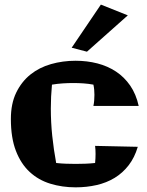

<svg xmlns="http://www.w3.org/2000/svg" viewBox="-20 -781 636 828"><path d="M382.8 -324.2Q385.3 -335.9 386.2 -347.9Q387.2 -359.9 387.2 -372.1Q387.2 -383.3 386.2 -394Q385.3 -404.8 382.8 -416Q361.8 -419.9 340.3 -421.4Q318.8 -422.9 295.9 -422.9Q273.4 -422.9 250.5 -421.4Q227.5 -419.9 204.1 -416Q201.7 -389.6 200.4 -364.3Q199.2 -338.9 199.2 -313Q199.2 -253.4 205.3 -195.1Q211.4 -136.7 222.2 -78.1Q244.1 -75.7 264.4 -75Q284.7 -74.2 306.2 -74.2Q327.1 -74.2 347.7 -75Q368.2 -75.7 390.1 -78.1Q391.1 -88.4 391.6 -98.1Q392.1 -107.9 392.1 -117.2Q392.1 -126 391.6 -134.8Q391.1 -143.6 390.1 -151.9L574.2 -147.9Q560.5 -101.6 534.9 -68.4Q509.3 -35.2 474.4 -13.9Q439.5 7.3 396.5 17.1Q353.5 26.9 306.2 26.9Q248 26.9 197 11.2Q146 -4.4 108.2 -39.3Q70.3 -74.2 48.6 -130.4Q26.9 -186.5 26.9 -268.1Q26.9 -334 49.8 -381.3Q72.8 -428.7 111.1 -459.5Q149.4 -490.2 200 -504.6Q250.5 -519 306.2 -519Q355.5 -519 399.9 -507.6Q444.3 -496.1 480.2 -472.4Q516.1 -448.7 541.5 -411.9Q566.9 -375 578.1 -324.2ZM531.2 -714.8 355 -558.1 289.1 -575.2 415 -761.2Z"/></svg>

Font: Galindo
Style: Regular
Weight: 400
Version: Version 1.000